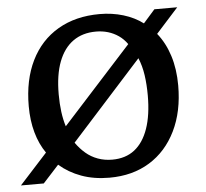

<svg xmlns="http://www.w3.org/2000/svg" viewBox="-46 -568 675 628"><g transform="rotate(-5 291.5 -254.0)"><path d="M-2 14 89 -86Q68 -116 57 -155.5Q46 -195 46 -242Q46 -328 77 -391Q108 -454 166 -488Q224 -522 303 -522Q344 -522 380.5 -511Q417 -500 445 -479L483 -522H558L485 -441Q511 -409 525 -365Q539 -321 539 -267Q539 -182 508 -118.5Q477 -55 421 -20.5Q365 14 289 14Q238 14 197 -1Q156 -16 125 -43L73 14ZM303 -44Q347 -44 376.5 -67Q406 -90 421.5 -134.5Q437 -179 437 -243Q437 -279 432.5 -310Q428 -341 417 -367L185 -110Q199 -90 216.5 -75Q234 -60 256 -52Q278 -44 303 -44ZM161 -166 388 -416Q376 -433 360 -444Q344 -455 325.5 -460.5Q307 -466 286 -466Q242 -466 211 -444Q180 -422 163.5 -379Q147 -336 147 -272Q147 -241 150.5 -214.5Q154 -188 161 -166Z"/></g></svg>

Font: Literata 18pt
Style: Regular
Weight: 400
Designer: Latin by Veronika Burian and Jose Scaglione. Greek by Irene Vlachou. Cyrillic by Vera Evstafieva.
Foundry: TypeTogether
Version: Version 3.103;gftools[0.9.29]